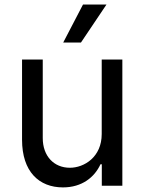

<svg xmlns="http://www.w3.org/2000/svg" viewBox="-20 -803 625 830"><path d="M419.7 -223.7C419.7 -123.9 343.8 -77.8 282 -77.8C213.4 -77.8 164.8 -127.8 164.8 -206.3V-545.5H75.3V-198.9C75.3 -60.7 149.1 7.1 252.1 7.1C334.5 7.1 388.8 -36.9 414.4 -93H420.1V0H508.9V-545.5H419.7ZM253.2 -619H329.9L440.3 -783.4H338.8Z"/></svg>

Font: Margiela Sans Text
Style: Regular
Weight: 400
Designer: Stefan Endress, Andreas Faust
Version: Version 1.100;FEAKit 1.0